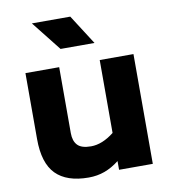

<svg xmlns="http://www.w3.org/2000/svg" viewBox="-89 -886 870 975"><g transform="rotate(-10 346.0 -398.5)"><path d="M65 0ZM622 -566V0H448V-45Q411 -16 372.5 -2Q334 12 290 12Q177 12 121 -45Q65 -102 65 -226V-566H239V-226Q239 -185 259.5 -163.5Q280 -142 329 -142Q387 -142 448 -190V-566ZM141 -809H339L437 -656H262Z"/></g></svg>

Font: Biryani Black
Style: Regular
Weight: 900
Designer: Dan Reynolds and Mathieu Reguer
Foundry: Dan Reynolds and Mathieu Reguer
Version: Version 1.004; ttfautohint (v1.1) -l 5 -r 5 -G 72 -x 0 -D la